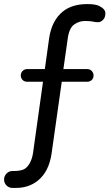

<svg xmlns="http://www.w3.org/2000/svg" viewBox="-73 -766 537 942"><path d="M356 -746Q395 -746 413 -737Q444 -722 444 -701Q444 -680 432.5 -668.5Q421 -657 408 -657Q395 -657 383 -660Q371 -663 343 -663Q315 -663 290.5 -645.5Q266 -628 259 -575L238 -427H355Q369 -427 377.5 -417.5Q386 -408 386 -395Q386 -382 377 -373.5Q368 -365 355 -365H230L180 -12Q167 76 113 120Q68 156 6 156H-12Q-29 156 -41 144Q-53 132 -53 115Q-53 98 -41 85.5Q-29 73 -12 73H-5Q35 73 52 60Q81 36 89 -15L138 -365H60Q46 -365 37.5 -374Q29 -383 29 -396Q29 -409 38 -418Q47 -427 60 -427H147L168 -578Q181 -666 236 -710Q281 -746 356 -746Z"/></svg>

Font: Varela Round
Style: Regular
Weight: 400
Designer: Joe Prince
Foundry: Joe Prince
Version: Version 1.000